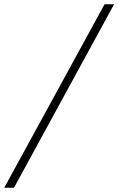

<svg xmlns="http://www.w3.org/2000/svg" viewBox="-107 -795 559 907"><path d="M387 -775H432L-41 92H-87Z"/></svg>

Font: Montserrat Ace
Style: Light Italic
Weight: 300
Italic angle: -11.3°
Designer: Julieta Ulanovsky
Foundry: Julieta Ulanovsky
Version: Version 1